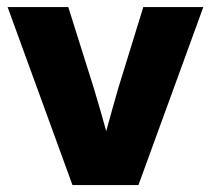

<svg xmlns="http://www.w3.org/2000/svg" viewBox="-20 -536 611 556"><path d="M189.9 0 2 -515.6H177.7L252.4 -278.3Q261.7 -247.6 270.5 -217Q279.3 -186.5 287.6 -156.2Q295.9 -186.5 304.4 -217Q313 -247.6 321.8 -278.3L395 -515.6H568.8L380.9 0Z"/></svg>

Font: Inter Display ExtraBold
Style: Regular
Weight: 800
Designer: Rasmus Andersson
Foundry: rsms
Version: Version 4.000;git-a52131595